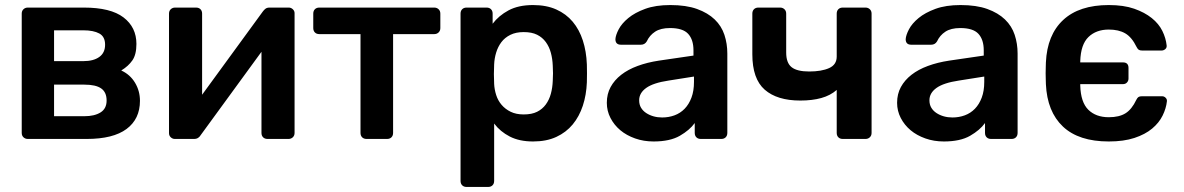

<svg xmlns="http://www.w3.org/2000/svg" viewBox="-20 -550 4685 760"><path d="M90 0Q80 0 73 -6.5Q66 -13 66 -24V-496Q66 -507 73 -513.5Q80 -520 90 -520H312Q418 -520 469 -481Q520 -442 520 -376Q520 -334 504 -311Q488 -288 460 -271Q495 -255 514.5 -222.5Q534 -190 534 -151Q534 -79 481 -39.5Q428 0 323 0ZM194 -308H310Q350 -308 373 -324.5Q396 -341 396 -373Q396 -405 373 -417.5Q350 -430 310 -430H194ZM194 -90H314Q354 -90 378 -105Q402 -120 402 -152Q402 -185 380.5 -200Q359 -215 314 -215H194Z M672 0Q663 0 656 -6.5Q649 -13 649 -23V-496Q649 -507 656 -513.5Q663 -520 673 -520H756Q767 -520 773.5 -513.5Q780 -507 780 -496V-175L1020 -504Q1025 -511 1031 -515.5Q1037 -520 1047 -520H1123Q1132 -520 1139 -513.5Q1146 -507 1146 -498V-24Q1146 -13 1139 -6.5Q1132 0 1122 0H1039Q1028 0 1021.5 -6.5Q1015 -13 1015 -24V-345L775 -16Q771 -9 764.5 -4.5Q758 0 748 0Z M1431 0Q1420 0 1413.5 -6.5Q1407 -13 1407 -24V-415H1244Q1233 -415 1226.5 -421.5Q1220 -428 1220 -439V-496Q1220 -507 1226.5 -513.5Q1233 -520 1244 -520H1699Q1709 -520 1716 -513.5Q1723 -507 1723 -496V-439Q1723 -428 1716 -421.5Q1709 -415 1699 -415H1536V-24Q1536 -13 1529.5 -6.5Q1523 0 1512 0Z M1827 190Q1816 190 1809.5 183.5Q1803 177 1803 166V-496Q1803 -507 1809.5 -513.5Q1816 -520 1827 -520H1906Q1917 -520 1923.5 -513.5Q1930 -507 1930 -496V-456Q1954 -488 1993 -509Q2032 -530 2090 -530Q2143 -530 2182 -512.5Q2221 -495 2247 -464Q2273 -433 2287 -390Q2301 -347 2303 -295Q2304 -260 2303 -224Q2301 -174 2287 -131.5Q2273 -89 2247 -57.5Q2221 -26 2182 -8Q2143 10 2090 10Q2036 10 1998 -9.5Q1960 -29 1936 -61V166Q1936 177 1929.5 183.5Q1923 190 1912 190ZM2053 -97Q2085 -97 2106 -107.5Q2127 -118 2140.5 -136.5Q2154 -155 2160.5 -179Q2167 -203 2168 -230Q2170 -260 2168 -290Q2167 -317 2160.5 -341Q2154 -365 2140.5 -383.5Q2127 -402 2106 -412.5Q2085 -423 2053 -423Q2022 -423 2000 -412Q1978 -401 1964.5 -383Q1951 -365 1944 -342Q1937 -319 1936 -295Q1934 -257 1936 -218Q1937 -196 1944 -174Q1951 -152 1965.5 -135Q1980 -118 2001.5 -107.5Q2023 -97 2053 -97Z M2567 10Q2528 10 2494 -2Q2460 -14 2435.5 -34.5Q2411 -55 2396.5 -83Q2382 -111 2382 -143Q2382 -178 2397 -205.5Q2412 -233 2439 -254Q2466 -275 2504 -289Q2542 -303 2588 -310L2725 -330V-351Q2725 -393 2704 -416Q2683 -439 2632 -439Q2595 -439 2573 -424.5Q2551 -410 2540 -386Q2532 -373 2517 -373H2438Q2416 -373 2416 -395Q2417 -411 2429 -434Q2441 -457 2467 -478.5Q2493 -500 2534 -515Q2575 -530 2633 -530Q2696 -530 2739 -514.5Q2782 -499 2809 -473Q2836 -447 2847.5 -412Q2859 -377 2859 -338V-24Q2859 -13 2852.5 -6.5Q2846 0 2835 0H2754Q2743 0 2736.5 -6.5Q2730 -13 2730 -24V-63Q2710 -35 2671 -12.5Q2632 10 2567 10ZM2601 -85Q2627 -85 2650 -93.5Q2673 -102 2690 -119.5Q2707 -137 2717 -163.5Q2727 -190 2727 -226V-247L2626 -231Q2566 -222 2538 -202Q2510 -182 2510 -153Q2510 -136 2517.5 -123.5Q2525 -111 2538 -102.5Q2551 -94 2567 -89.5Q2583 -85 2601 -85Z M3316 0Q3305 0 3298.5 -6.5Q3292 -13 3292 -24V-194Q3267 -172 3231 -162Q3195 -152 3148 -152Q3056 -152 3007 -195Q2958 -238 2958 -335V-496Q2958 -507 2964.5 -513.5Q2971 -520 2982 -520H3068Q3078 -520 3085 -513.5Q3092 -507 3092 -496V-342Q3092 -301 3113.5 -284Q3135 -267 3183 -267Q3232 -267 3262 -280.5Q3292 -294 3292 -326V-496Q3292 -507 3298.5 -513.5Q3305 -520 3316 -520H3406Q3416 -520 3423 -513.5Q3430 -507 3430 -496V-24Q3430 -13 3423 -6.5Q3416 0 3406 0Z M3716 10Q3677 10 3643 -2Q3609 -14 3584.5 -34.5Q3560 -55 3545.5 -83Q3531 -111 3531 -143Q3531 -178 3546 -205.5Q3561 -233 3588 -254Q3615 -275 3653 -289Q3691 -303 3737 -310L3874 -330V-351Q3874 -393 3853 -416Q3832 -439 3781 -439Q3744 -439 3722 -424.5Q3700 -410 3689 -386Q3681 -373 3666 -373H3587Q3565 -373 3565 -395Q3566 -411 3578 -434Q3590 -457 3616 -478.5Q3642 -500 3683 -515Q3724 -530 3782 -530Q3845 -530 3888 -514.5Q3931 -499 3958 -473Q3985 -447 3996.5 -412Q4008 -377 4008 -338V-24Q4008 -13 4001.5 -6.5Q3995 0 3984 0H3903Q3892 0 3885.5 -6.5Q3879 -13 3879 -24V-63Q3859 -35 3820 -12.5Q3781 10 3716 10ZM3750 -85Q3776 -85 3799 -93.5Q3822 -102 3839 -119.5Q3856 -137 3866 -163.5Q3876 -190 3876 -226V-247L3775 -231Q3715 -222 3687 -202Q3659 -182 3659 -153Q3659 -136 3666.5 -123.5Q3674 -111 3687 -102.5Q3700 -94 3716 -89.5Q3732 -85 3750 -85Z M4369 10Q4250 10 4187.5 -49Q4125 -108 4120 -217Q4120 -223 4119.5 -235Q4119 -247 4119 -260Q4119 -273 4119.5 -285Q4120 -297 4120 -303Q4125 -412 4188.5 -471Q4252 -530 4369 -530Q4428 -530 4469.5 -515.5Q4511 -501 4539 -478.5Q4567 -456 4581 -427.5Q4595 -399 4598 -370Q4599 -361 4592.5 -355.5Q4586 -350 4578 -350H4501Q4492 -350 4487.5 -353Q4483 -356 4479 -364Q4460 -403 4434 -418Q4408 -433 4369 -433Q4319 -433 4288.5 -403.5Q4258 -374 4256 -308V-303H4425Q4447 -303 4447 -281V-239Q4447 -230 4441 -223.5Q4435 -217 4425 -217H4256V-211Q4258 -145 4288 -115.5Q4318 -86 4369 -86Q4410 -86 4435 -101.5Q4460 -117 4478 -155Q4482 -163 4486.5 -166Q4491 -169 4500 -169H4580Q4588 -169 4594 -163Q4600 -157 4599 -149Q4596 -121 4582 -92.5Q4568 -64 4540.5 -41Q4513 -18 4470.5 -4Q4428 10 4369 10Z"/></svg>

Font: Fz Rubik Med
Style: Regular
Weight: 500
Designer: Hubert and Fischer
Foundry: Hubert and Fischer
Version: Vit hóa bi FontZin.com